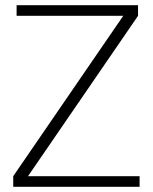

<svg xmlns="http://www.w3.org/2000/svg" viewBox="-20 -720 590 740"><path d="M44 -700V-659H455L31 -41V0H518V-41H88L512 -659V-700Z"/></svg>

Font: Advent Pro
Style: Light
Weight: 300
Designer: Andreas Kalpakidis
Foundry: Andreas Kalpakidis
Version: Version 2.002 2007